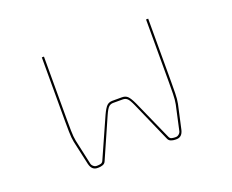

<svg xmlns="http://www.w3.org/2000/svg" viewBox="-93 -781 1017 843"><g transform="rotate(-20 415.5 -360.0)"><path d="M439 -345Q455 -345 465 -335.5Q475 -326 488 -298L570 -114Q574 -104 582 -102Q590 -100 597 -100H602Q610 -100 617 -106.5Q624 -113 625 -121L650 -235Q654 -254 654.5 -284Q655 -314 655 -336V-630H665V-335Q665 -313 664.5 -283Q664 -253 660 -234L635 -121Q631 -105 622.5 -97.5Q614 -90 602 -90H595Q586 -90 576 -93.5Q566 -97 562 -107L480 -293Q468 -320 459.5 -327.5Q451 -335 439 -335H394Q382 -335 373.5 -327.5Q365 -320 353 -293L271 -107Q267 -97 257 -93.5Q247 -90 238 -90H231Q219 -90 210.5 -97.5Q202 -105 198 -121L173 -234Q169 -253 168.5 -283Q168 -313 168 -335V-630H178V-336Q178 -314 178.5 -284Q179 -254 183 -235L208 -121Q209 -113 216 -106.5Q223 -100 231 -100H236Q243 -100 251 -102Q259 -104 263 -114L345 -298Q358 -326 368 -335.5Q378 -345 394 -345Z"/></g></svg>

Font: Bungee Hairline
Style: Regular
Weight: 400
Designer: David Jonathan Ross
Foundry: David Jonathan Ross
Version: Version 1.000;PS 1.0;hotconv 1.0.72;makeotf.lib2.5.5900